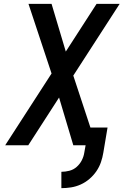

<svg xmlns="http://www.w3.org/2000/svg" viewBox="-20 -755 642 998"><path d="M299 223V138Q320 138 341 132.5Q362 127 378.5 112.5Q395 98 405 78.5Q415 59 418 39L425 0H361L287 -248L127 0H7L248 -373L128 -735H248L322 -487L482 -735H602L361 -362L450 -92H539L517 39Q513 64 504.5 88.5Q496 113 481 135Q466 157 445 175Q424 193 399.5 204Q375 215 349.5 219Q324 223 299 223Z"/></svg>

Font: Iosevka Aile Semibold
Style: Italic
Weight: 600
Italic angle: -9°
Designer: Belleve Invis
Foundry: Belleve Invis
Version: Version 31.1.0; ttfautohint (v1.8.4)